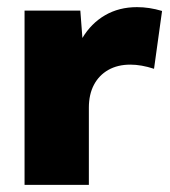

<svg xmlns="http://www.w3.org/2000/svg" viewBox="-20 -518 477 538"><path d="M229 0H48.8V-488.3H205.1L210.9 -411.6Q235.4 -452.6 274.4 -475.3Q313.5 -498 363.8 -498Q380.9 -498 398.4 -495.4Q416 -492.7 434.1 -487.3L411.6 -325.2Q376 -336.9 345.2 -336.9Q309.6 -336.9 283.4 -322Q257.3 -307.1 243.2 -280.3Q229 -253.4 229 -216.3Z"/></svg>

Font: Kumbh Sans Black
Style: Regular
Weight: 900
Version: Version 1.005